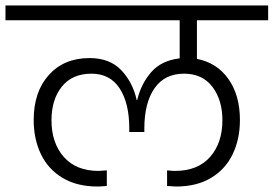

<svg xmlns="http://www.w3.org/2000/svg" viewBox="-49 -760 999 701"><path d="M670 -686V-545Q743 -531 785 -471.5Q827 -412 827 -322Q827 -252 800.5 -197Q774 -142 721.5 -110.5Q669 -79 594 -79Q585 -79 561 -81V-138Q581 -136 590 -136Q673 -136 718 -187Q763 -238 763 -321Q763 -395 726.5 -443Q690 -491 623 -491Q552 -491 515 -437.5Q478 -384 478 -291V-278H423V-291Q423 -383 388 -437Q353 -491 285 -491Q215 -491 177 -444Q139 -397 139 -321Q139 -238 184 -187Q229 -136 311 -136Q319 -136 341 -138V-81Q317 -79 307 -79Q232 -79 179.5 -110.5Q127 -142 100.5 -197Q74 -252 74 -322Q74 -425 129.5 -486.5Q185 -548 278 -548Q352 -548 394 -503.5Q436 -459 450 -395H452Q466 -454 503 -496.5Q540 -539 607 -547V-686H-29V-740H930V-686Z"/></svg>

Font: Fz Poppins Light
Style: Regular
Weight: 300
Designer: Ninad Kale (Devanagari), Jonny Pinhorn (Latin)
Foundry: Indian Type Foundry
Version: Vit hóa bi Vntype.Com & FontZin.Com